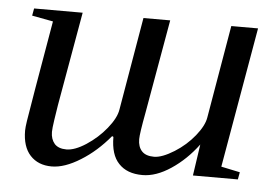

<svg xmlns="http://www.w3.org/2000/svg" viewBox="-41 -514 836 579"><g transform="rotate(5 377.0 -224.0)"><path d="M312 -95 308 -97Q268 -49 221 -20Q173 10 134 10Q93 10 69 -16Q45 -42 45 -91Q45 -100 48 -120Q55 -166 100 -426L36 -438L40 -460H187L137 -176Q136 -171 130 -131Q126 -104 126 -94Q126 -72 138 -58Q150 -45 174 -45Q199 -45 233 -67Q268 -90 293 -121Q319 -153 323 -179L371 -460H452L402 -176Q390 -112 390 -95Q390 -72 402 -59Q414 -46 439 -46Q463 -46 500 -69Q535 -91 560 -122Q585 -153 589 -178L637 -459H718L644 -34L701 -22L697 0H561L575 -95Q540 -48 495 -18Q450 12 409 12Q362 12 337 -15Q312 -41 312 -95Z"/></g></svg>

Font: Libra Serif Modern
Style: Italic
Weight: 400
Italic angle: -12°
Designer: Stefan Peev, Context Ltd
Foundry: Stefan Peev, Context Ltd
Version: Version 1.000